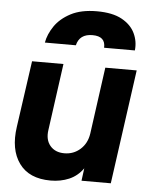

<svg xmlns="http://www.w3.org/2000/svg" viewBox="-56 -856 713 914"><g transform="rotate(5 300.0 -399.0)"><path d="M220 12Q117 12 69.5 -54Q22 -120 38 -229L83 -546H233L189 -227Q182 -180 206 -151.5Q230 -123 274 -123Q318 -123 350 -151.5Q382 -180 389 -227L433 -546H583L507 0H367L375 -60Q348 -22 308 -5Q268 12 220 12ZM136 -640Q143 -680 169.5 -719Q196 -758 245.5 -784Q295 -810 370 -810Q445 -810 489.5 -785.5Q534 -761 552.5 -722Q571 -683 566 -640H419Q422 -695 359 -695Q297 -695 284 -640Z"/></g></svg>

Font: Plus Jakarta Sans ExtraBold
Style: Italic
Weight: 800
Italic angle: -8°
Designer: Gumpita Rahayu
Foundry: Tokotype
Version: Version 2.071; ttfautohint (v1.8.4.7-5d5b);gftools[0.9.29]